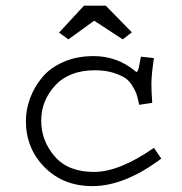

<svg xmlns="http://www.w3.org/2000/svg" viewBox="-20 -628 626 662"><path d="M465.8 -432.6 510.7 -427.7Q502 -369.1 502 -337.9Q502 -311.5 504.9 -273.4L460 -266.6L456.1 -283.2Q453.1 -296.9 450.2 -305.2Q447.3 -313.5 437 -331.1Q426.8 -348.6 412.6 -358.4Q398.4 -368.2 371.1 -377Q343.8 -385.7 307.6 -385.7Q218.8 -385.7 170.4 -333.5Q122.1 -281.2 122.1 -211.9Q122.1 -142.6 168.5 -88.9Q214.8 -35.2 303.7 -35.2Q391.6 -35.2 510.7 -118.2L536.1 -81.1Q409.2 13.7 298.8 13.7Q198.2 13.7 133.8 -51.3Q69.3 -116.2 69.3 -210.9Q69.3 -251 84 -290Q98.6 -329.1 126 -361.8Q153.3 -394.5 199.2 -414.6Q245.1 -434.6 302.7 -434.6Q383.8 -434.6 446.3 -382.8Q449.2 -379.9 450.2 -379.9Q456.1 -379.9 460 -401.4Q461.9 -414.1 465.8 -432.6ZM269.5 -608.4H344.7L434.6 -516.6L403.3 -492.2L304.7 -556.6L215.8 -492.2L183.6 -515.6Z"/></svg>

Font: Thabit
Style: Regular
Weight: 500
Designer: Regenerated by Nadim Shaikli
Foundry: MAK Alagha
Version: 0.01